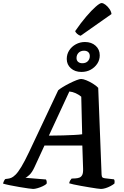

<svg xmlns="http://www.w3.org/2000/svg" viewBox="-59 -1237 814 1257"><path d="M158 0Q151 0 126 -3.5Q101 -7 68.5 -12.5Q36 -18 6.5 -24Q-23 -30 -39 -35Q-37 -44 -32.5 -53Q-28 -62 -24 -65L-8 -67Q2 -68 14 -72.5Q26 -77 42.5 -93Q59 -109 80.5 -144.5Q102 -180 131 -241L322 -646Q332 -655 352.5 -667.5Q373 -680 397 -692Q421 -704 441.5 -712Q462 -720 472 -720Q485 -720 506 -711.5Q527 -703 549 -689.5Q571 -676 584 -662L606 -95Q607 -80 611 -76Q615 -72 627 -70L687 -63Q690 -60 691 -53Q692 -46 690 -35Q680 -27 664 -18.5Q648 -10 631.5 -5Q615 0 602 0Q595 0 574.5 -3Q554 -6 526.5 -10.5Q499 -15 471.5 -20Q444 -25 423 -29.5Q402 -34 394 -37Q396 -48 400.5 -55.5Q405 -63 410 -68L434 -69Q450 -70 461.5 -74.5Q473 -79 479.5 -92Q486 -105 485 -133L480 -284H232L167 -143Q151 -108 133 -91.5Q115 -75 107 -73L242 -62Q245 -57 246.5 -49.5Q248 -42 246 -34Q238 -26 221 -18Q204 -10 186.5 -5Q169 0 158 0ZM261 -349Q312 -349 354.5 -350.5Q397 -352 428.5 -353.5Q460 -355 479 -358L473 -604Q456 -618 436 -627Q416 -636 395 -638ZM474 -766Q432 -766 405 -790Q378 -814 378 -851Q378 -882 394 -907Q410 -932 437.5 -947Q465 -962 497 -962Q540 -962 567 -937.5Q594 -913 594 -875Q594 -844 577.5 -819.5Q561 -795 534.5 -780.5Q508 -766 474 -766ZM480 -823Q503 -823 516 -836.5Q529 -850 529 -870Q529 -886 519 -895.5Q509 -905 491 -905Q469 -905 455.5 -891.5Q442 -878 442 -857Q442 -841 452.5 -832Q463 -823 480 -823ZM469 -1003Q456 -1006 446 -1015.5Q436 -1025 433 -1033Q470 -1087 505.5 -1128.5Q541 -1170 568 -1193.5Q595 -1217 606 -1217Q617 -1217 631.5 -1206Q646 -1195 657.5 -1178.5Q669 -1162 671 -1145Z"/></svg>

Font: Texturina 12pt
Style: Bold Italic
Weight: 700
Italic angle: -11°
Designer: Guillermo Torres Carreño
Foundry: Omnibus-Type
Version: Version 1.002